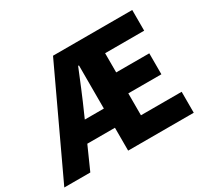

<svg xmlns="http://www.w3.org/2000/svg" viewBox="-166 -968 1282 1193"><g transform="rotate(-30 475.0 -372.0)"><path d="M302.7 -301.8H439.5V-611.3H433.6Q369.1 -453.1 347.7 -404.3ZM618.2 -150.4H910.2V0H439.5V-164.1H241.2L168 0H-18.6L330.1 -744.1H898.4V-595.7H618.2V-458H855.5V-307.6H618.2Z"/></g></svg>

Font: Gen Shin Gothic Heavy
Style: Bold
Weight: 900
Designer: [Source Han Sans]
Ryoko NISHIZUKA  (kana & ideographs); Paul D. Hunt (Latin, Greek & Cyrillic); Wenlong ZHANG  (bopomofo
Version: Version 1.002.20150607